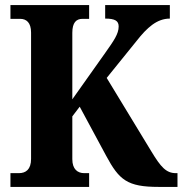

<svg xmlns="http://www.w3.org/2000/svg" viewBox="-20 -734 717 754"><path d="M21 0H330V-54H311C285 -54 264 -69 264 -109V-277L293 -315L397 -122C448 -27 480 0 603 0H677V-54H671C633 -54 612 -77 574 -140L399 -428L517 -574C557 -625 596 -661 647 -661V-714H393V-661C432 -661 446 -652 446 -630C446 -601 427 -574 393 -526L264 -344V-605C264 -645 279 -660 304 -660H330V-714H21V-660H59C84 -660 102 -645 102 -606V-110C102 -68 81 -54 54 -54H21Z"/></svg>

Font: Noto Serif Devanagari Condensed ExtraBold
Style: Regular
Weight: 800
Width: 3
Designer: Universal Thirst, Indian Type Foundry and the Monotype Design Team
Foundry: Monotype Imaging Inc.
Version: Version 2.004